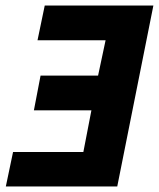

<svg xmlns="http://www.w3.org/2000/svg" viewBox="-20 -671 572 691"><path d="M1 0 27 -124H280L309 -274H102L126 -399H333L360 -526H115L141 -651H532L402 0Z"/></svg>

Font: Source Sans 3 ExtraBold
Style: Italic
Weight: 800
Italic angle: -11°
Version: Version 3.052;hotconv 1.1.0;makeotfexe 2.6.0